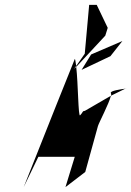

<svg xmlns="http://www.w3.org/2000/svg" viewBox="-20 -954 537 786"><path d="M77 -188 137 -312H286L248 -188L329 -250L381 -438C385 -452 427 -531 434 -562L327 -500C317 -500 320 -494 308 -482C300 -473 300 -614 292 -680L283 -672L292 -684C289 -705 287 -716 286 -712L211 -525ZM345 -934 327 -734 292 -684C293 -683 291 -681 292 -680L411 -808L421 -840L376 -934ZM314 -668 432 -724 481 -786 353 -731ZM434 -573C435 -571 436 -567 434 -562L493 -591C477 -589 428 -582 434 -573ZM493 -591C497 -592 499 -592 495 -592Z"/></svg>

Font: bitstorm
Style: sucnobl
Weight: 400
Version: Version 0.2